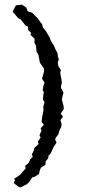

<svg xmlns="http://www.w3.org/2000/svg" viewBox="-20 -751 367 832"><path d="M166 -321 168 -341 170 -353 165 -359 168 -380 173 -393 162 -410 167 -427 171 -441 170 -455 158 -472 153 -479 149 -500 146 -515 139 -525 137 -541 136 -553 129 -566 130 -583 112 -600 115 -608 102 -621 101 -636 91 -640 75 -660 71 -666 59 -672 48 -685 35 -700 41 -713 49 -728 75 -731 94 -718 100 -702 119 -696 143 -672 151 -661 157 -652 162 -647 166 -632 179 -616 183 -609 196 -587 198 -580 207 -563 213 -555 221 -536 229 -521 231 -505 235 -494 230 -480 233 -464 244 -447 241 -437 243 -423 247 -403 248 -393 244 -375 246 -366 255 -350 252 -338 248 -321 253 -300 256 -289V-277L243 -259L253 -245L242 -231L247 -214L245 -200L238 -187L233 -169L222 -155L219 -146L225 -133L213 -115L208 -105L200 -86L190 -76L189 -65L178 -52L177 -37L157 -24L152 -11L149 3L130 15L119 18L114 27L106 38L97 47L83 54L70 61L60 58L39 42L45 30L41 24L56 14L69 5L77 -5L91 -21L89 -32L105 -46L111 -61L122 -71L118 -82L127 -100L129 -110L147 -127L144 -137L156 -155L151 -165L160 -185L156 -195L170 -210L160 -223L162 -239L166 -261L168 -271V-292L173 -307Z"/></svg>

Font: Winky Rough Light
Style: Regular
Weight: 300
Designer: Simon Atzbach
Foundry: typofactur
Version: Version 1.206; ttfautohint (v1.8.4.7-5d5b)